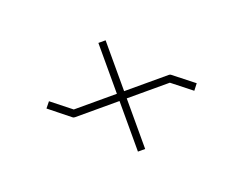

<svg xmlns="http://www.w3.org/2000/svg" viewBox="-74 -638 854 674"><g transform="rotate(-20 353.0 -301.0)"><path d="M533 -314Q539 -314 541 -312L616 -253L599 -231L528 -287H367V-98H340V-287H174Q168 -287 165 -290L90 -350L107 -371L179 -314H340V-504H367V-314Z"/></g></svg>

Font: Envoyer
Style: Regular
Weight: 400
Version: Version 0.1